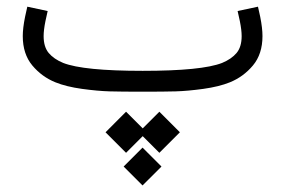

<svg xmlns="http://www.w3.org/2000/svg" viewBox="-20 -277 852 580"><path d="M523.4 122.6 461.4 184.6 411.1 134.3 360.8 184.6 298.8 122.6 360.8 60.5 411.1 110.8 461.4 60.5ZM353.5 226.1 410.6 168.9 467.8 226.1 410.6 283.2ZM411.1 -63Q589.8 -63 650.9 -86.9Q679.2 -98.6 694.6 -116.9Q710 -135.3 710 -168Q710 -186 704.6 -212.9L697.8 -243.7L759.3 -256.8L766.1 -226.1Q772.9 -191.9 772.9 -168Q772.9 -113.8 744.1 -79.3Q715.3 -44.9 674.3 -28.3Q641.6 -15.1 594 -8.5Q546.4 -2 510.7 -1Q475.1 0 411.1 0Q346.7 0 311 -1Q275.4 -2 227.8 -8.5Q180.2 -15.1 147.5 -28.3Q106.4 -44.9 77.6 -79.3Q48.8 -113.8 48.8 -168Q48.8 -191.9 55.7 -226.1L62.5 -256.8L124 -243.7L117.2 -212.9Q111.8 -186 111.8 -168Q111.8 -135.3 127.2 -116.9Q142.6 -98.6 170.9 -86.9Q231.9 -63 411.1 -63Z"/></svg>

Font: Estedad
Style: regular
Weight: 400
Version: Version 0.7(Beta10)